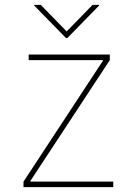

<svg xmlns="http://www.w3.org/2000/svg" viewBox="-20 -770 549 790"><path d="M76.7 0V-22.7L403.4 -519.9V-522.7H98V-545.5H431.8V-522.7L105.1 -25.6V-22.7H446V0ZM147.7 -750 254.3 -640.6 360.8 -750H387.8V-747.2L257.1 -613.6H251.4L120.7 -747.2V-750Z"/></svg>

Font: Inter Thin BETA
Style: Regular
Weight: 100
Designer: Rasmus Andersson
Foundry: rsms
Version: Version 3.011;git-f93a4a705